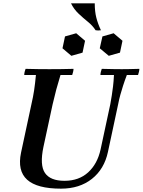

<svg xmlns="http://www.w3.org/2000/svg" viewBox="-20 -1114 854 1149"><path d="M345 15Q202 15 142.5 -38.5Q83 -92 106 -201L168 -490Q178 -533 184 -572.5Q190 -612 195 -665H125Q125 -673 127.5 -684Q130 -695 133 -702Q167 -701 204.5 -700.5Q242 -700 276 -700Q311 -700 348 -700.5Q385 -701 420 -702Q420 -695 417.5 -684Q415 -673 412 -665H342Q328 -620 317 -579Q306 -538 295 -490L240 -235Q217 -126 249 -79Q281 -32 366 -32Q452 -32 507.5 -82.5Q563 -133 582 -220L640 -490Q645 -518 649 -543Q653 -568 656.5 -597Q660 -626 662 -665H581Q581 -673 583.5 -684Q586 -695 589 -702Q626 -701 658 -700.5Q690 -700 709 -700Q726 -700 752.5 -700.5Q779 -701 814 -702Q814 -695 811.5 -684Q809 -673 806 -665H739Q725 -628 716 -599.5Q707 -571 700 -546Q693 -521 687 -490L626 -205Q604 -102 530 -43.5Q456 15 345 15ZM436 -915 489 -870 474 -799 407 -780 354 -825 369 -896ZM660 -915 713 -870 698 -799 631 -780 577 -825 593 -896ZM405 -1094H547Q547 -1045 556.5 -1008Q566 -971 584 -933Q568 -930 552 -933Q534 -961 506 -983.5Q478 -1006 450 -1032.5Q422 -1059 405 -1094Z"/></svg>

Font: Poltawski Nowy Medium
Style: Italic
Weight: 500
Italic angle: -12°
Version: Version 1.001;gftools[0.9.25]